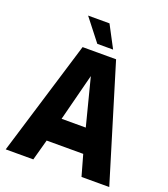

<svg xmlns="http://www.w3.org/2000/svg" viewBox="-164 -1048 1018 1164"><g transform="rotate(20 344.5 -466.5)"><path d="M236 -742H452L678 0H499L461 -135H225L188 0H10ZM421 -290 343 -594 265 -290ZM202 -933H340L415 -791H313Z"/></g></svg>

Font: Exo ExtraBold
Style: Regular
Weight: 800
Designer: Natanael Gama
Foundry: Natanael Gama
Version: Version 1.500